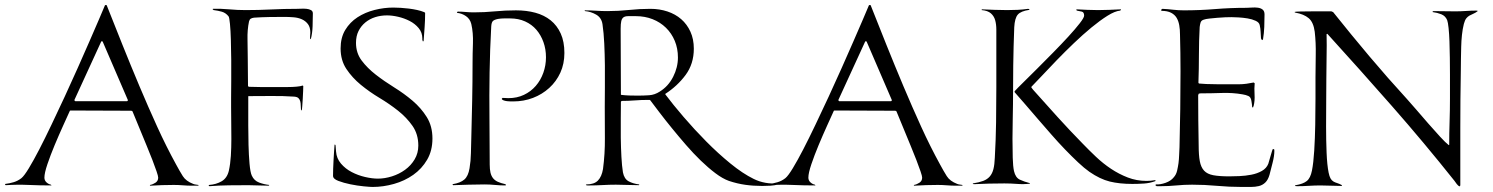

<svg xmlns="http://www.w3.org/2000/svg" viewBox="-20 -735 5917 761"><path d="M516 -296 259 -297 257 -296Q247 -274 230 -236.5Q213 -199 196.5 -159.5Q180 -120 168 -84.5Q156 -49 156 -31Q156 -20 164 -12.5Q172 -5 182 -3L184 0H183Q138 0 93 -2Q48 -4 3 -1L0 -3V-4L1 -6Q18 -8 34.5 -13Q51 -18 65 -29Q76 -38 94.5 -68.5Q113 -99 135.5 -142.5Q158 -186 184 -240.5Q210 -295 236.5 -352Q263 -409 288 -465.5Q313 -522 334.5 -571Q356 -620 372 -657.5Q388 -695 396 -714L397 -715H402L403 -714Q433 -638 465.5 -557Q498 -476 532.5 -394Q567 -312 603 -233Q639 -154 678 -83Q692 -57 704.5 -37Q717 -17 746 -6Q751 -4 756 -3.5Q761 -3 766 -2L767 0L766 1H741Q723 1 705 -0.5Q687 -2 669 -2Q623 -2 576 1Q574 1 574 -1L575 -2Q586 -4 596.5 -11Q607 -18 607 -31Q607 -37 600.5 -56Q594 -75 584 -101Q574 -127 561.5 -157Q549 -187 538 -214Q527 -241 518 -262.5Q509 -284 505 -294L464 -314L484 -334L487 -337V-338L387 -570L384 -572L381 -570L275 -339V-337L278 -334H499Z M953 -695Q1004 -695 1055 -697.5Q1106 -700 1157 -700Q1164 -700 1174.5 -700.5Q1185 -701 1195 -700Q1205 -699 1212.5 -695Q1220 -691 1220 -682Q1220 -659 1219 -631Q1218 -603 1212 -580H1211Q1209 -580 1209 -585Q1209 -590 1209 -591Q1209 -595 1209.5 -598.5Q1210 -602 1210 -606Q1210 -627 1200.5 -639.5Q1191 -652 1176.5 -658.5Q1162 -665 1143.5 -666.5Q1125 -668 1107 -668Q1077 -668 1047 -667.5Q1017 -667 987 -665Q979 -664 974 -661Q969 -658 967 -650Q960 -617 961 -578Q962 -539 962 -505Q962 -477 962.5 -449.5Q963 -422 963 -394L966 -391Q989 -390 1012 -390Q1035 -390 1058 -390Q1068 -390 1085 -390Q1102 -390 1120.5 -390Q1139 -390 1155.5 -391.5Q1172 -393 1180 -396L1182 -394V-393Q1182 -389 1181.5 -374.5Q1181 -360 1180 -344Q1179 -328 1178 -314.5Q1177 -301 1176 -298L1175 -297L1173 -300Q1172 -308 1172 -317Q1172 -326 1170 -333.5Q1168 -341 1163 -346Q1158 -351 1146 -352Q1101 -355 1055.5 -354.5Q1010 -354 965 -354L964 -353V-292Q964 -274 964 -237.5Q964 -201 965 -161Q966 -121 969 -86.5Q972 -52 978 -39Q987 -19 1007 -11.5Q1027 -4 1047 -2V-1L1045 1Q1025 1 1005 0Q985 -1 965 -1Q926 -1 887 -0.5Q848 0 810 3L807 1V0L809 -2Q837 -4 858.5 -16.5Q880 -29 887 -58Q893 -85 895 -117.5Q897 -150 897 -183.5Q897 -217 896.5 -249.5Q896 -282 896 -310Q896 -320 896 -349Q896 -378 896.5 -416.5Q897 -455 896.5 -498Q896 -541 895 -577.5Q894 -614 891.5 -640Q889 -666 886 -670Q875 -684 859.5 -688.5Q844 -693 827 -695L823 -698V-699L824 -700Q856 -701 888.5 -698Q921 -695 953 -695Z M1539 -705Q1552 -705 1568 -704Q1584 -703 1600.5 -701Q1617 -699 1633 -695.5Q1649 -692 1661 -687Q1662 -686 1663.5 -685.5Q1665 -685 1665 -683Q1665 -655 1663 -627.5Q1661 -600 1659 -572L1656 -571L1654 -577V-582Q1654 -606 1639.5 -623.5Q1625 -641 1603.5 -652Q1582 -663 1558 -668.5Q1534 -674 1514 -674Q1489 -674 1467 -667Q1445 -660 1428 -646Q1411 -632 1401 -612Q1391 -592 1391 -565Q1391 -525 1413.5 -495Q1436 -465 1469.5 -439Q1503 -413 1542.5 -388.5Q1582 -364 1615.5 -335.5Q1649 -307 1671.5 -271Q1694 -235 1694 -186Q1694 -138 1673 -102Q1652 -66 1618 -42Q1584 -18 1541.5 -6Q1499 6 1457 6Q1447 6 1421.5 3.5Q1396 1 1369 -4.5Q1342 -10 1321 -18Q1300 -26 1300 -38Q1300 -50 1300.5 -66Q1301 -82 1302 -99.5Q1303 -117 1304 -133Q1305 -149 1306 -161Q1306 -162 1308 -162L1310 -159L1312 -134Q1314 -107 1331.5 -86.5Q1349 -66 1374 -53Q1399 -40 1427 -33.5Q1455 -27 1478 -27Q1505 -27 1533.5 -36Q1562 -45 1585.5 -62Q1609 -79 1623.5 -103.5Q1638 -128 1638 -158Q1638 -203 1615 -236Q1592 -269 1558 -296Q1524 -323 1484 -347Q1444 -371 1410 -399Q1376 -427 1353 -461.5Q1330 -496 1330 -543Q1330 -586 1348.5 -616.5Q1367 -647 1397 -666.5Q1427 -686 1464.5 -695.5Q1502 -705 1539 -705Z M1858 -686Q1900 -686 1941.5 -690Q1983 -694 2025 -694Q2067 -694 2102 -684.5Q2137 -675 2162.5 -654.5Q2188 -634 2202.5 -602Q2217 -570 2217 -525Q2217 -482 2201 -447Q2185 -412 2157 -386.5Q2129 -361 2092.5 -347Q2056 -333 2014 -333Q2011 -333 2004 -333Q1997 -333 1989.5 -334Q1982 -335 1976.5 -337Q1971 -339 1969 -342V-344L1972 -347L1995 -346Q2029 -346 2056.5 -359Q2084 -372 2103.5 -394.5Q2123 -417 2133.5 -446.5Q2144 -476 2144 -508Q2144 -540 2134 -568Q2124 -596 2106 -617Q2088 -638 2061.5 -650Q2035 -662 2002 -662Q1990 -662 1978 -662Q1966 -662 1954 -660Q1939 -657 1933.5 -651.5Q1928 -646 1927 -630Q1922 -539 1920.5 -447.5Q1919 -356 1920 -265L1921 -83Q1921 -64 1924 -51Q1927 -38 1934 -29Q1941 -20 1953 -14.5Q1965 -9 1983 -5L1985 -3V-2Q1985 0 1983 0Q1962 0 1941.5 -2Q1921 -4 1900 -4Q1868 -4 1837.5 -3Q1807 -2 1776 -1L1774 -3V-5Q1805 -10 1820.5 -23.5Q1836 -37 1841 -68Q1846 -97 1846.5 -128Q1847 -159 1848 -188Q1850 -263 1851.5 -336.5Q1853 -410 1853 -485Q1853 -521 1854.5 -563Q1856 -605 1848 -640Q1843 -660 1827 -671Q1811 -682 1792 -684L1791 -686L1794 -689Q1810 -689 1826 -687.5Q1842 -686 1858 -686Z M2442 -359Q2458 -357 2475 -356.5Q2492 -356 2508 -356Q2531 -356 2553 -357.5Q2575 -359 2595 -372Q2629 -393 2648 -430.5Q2667 -468 2667 -507Q2667 -543 2654.5 -573Q2642 -603 2619.5 -625Q2597 -647 2566.5 -659Q2536 -671 2500 -671Q2482 -671 2470 -671Q2458 -671 2451.5 -666.5Q2445 -662 2442.5 -651.5Q2440 -641 2440 -621Q2440 -555 2440.5 -490.5Q2441 -426 2441 -360ZM2387 -691Q2431 -691 2473 -695.5Q2515 -700 2558 -700Q2594 -700 2625.5 -689.5Q2657 -679 2680 -659Q2703 -639 2716.5 -609.5Q2730 -580 2730 -542Q2730 -482 2697.5 -438Q2665 -394 2617 -363V-361Q2647 -321 2689.5 -271.5Q2732 -222 2779 -174.5Q2826 -127 2875 -87Q2924 -47 2967 -26Q2989 -15 3014 -10.5Q3039 -6 3064 -9L3067 -6H3068L3066 -4Q3050 0 3034 1Q3018 2 3001 2Q2966 2 2934 -2.5Q2902 -7 2869 -18Q2844 -27 2815.5 -48.5Q2787 -70 2757.5 -98.5Q2728 -127 2699 -160.5Q2670 -194 2643.5 -226.5Q2617 -259 2594.5 -288.5Q2572 -318 2557 -338L2555 -339H2548Q2522 -339 2496 -337Q2470 -335 2444 -335L2441 -332Q2441 -305 2440.5 -267Q2440 -229 2440.5 -189.5Q2441 -150 2443 -113.5Q2445 -77 2449 -52Q2454 -26 2471.5 -16.5Q2489 -7 2513 -4L2514 -3L2512 -1Q2489 -1 2466.5 -2Q2444 -3 2421 -3Q2395 -3 2369 -1.5Q2343 0 2317 0Q2314 0 2309 0Q2304 0 2302 -2L2304 -4Q2335 -4 2350 -19.5Q2365 -35 2370 -65Q2378 -125 2377.5 -187.5Q2377 -250 2377 -310Q2377 -346 2377.5 -389Q2378 -432 2377.5 -476Q2377 -520 2375 -562.5Q2373 -605 2368 -639Q2364 -665 2343 -677Q2322 -689 2299 -691L2297 -693L2298 -694Q2321 -694 2343 -692.5Q2365 -691 2387 -691Z M3544 -296 3287 -297 3285 -296Q3275 -274 3258 -236.5Q3241 -199 3224.5 -159.5Q3208 -120 3196 -84.5Q3184 -49 3184 -31Q3184 -20 3192 -12.5Q3200 -5 3210 -3L3212 0H3211Q3166 0 3121 -2Q3076 -4 3031 -1L3028 -3V-4L3029 -6Q3046 -8 3062.5 -13Q3079 -18 3093 -29Q3104 -38 3122.5 -68.5Q3141 -99 3163.5 -142.5Q3186 -186 3212 -240.5Q3238 -295 3264.5 -352Q3291 -409 3316 -465.5Q3341 -522 3362.5 -571Q3384 -620 3400 -657.5Q3416 -695 3424 -714L3425 -715H3430L3431 -714Q3461 -638 3493.5 -557Q3526 -476 3560.5 -394Q3595 -312 3631 -233Q3667 -154 3706 -83Q3720 -57 3732.5 -37Q3745 -17 3774 -6Q3779 -4 3784 -3.5Q3789 -3 3794 -2L3795 0L3794 1H3769Q3751 1 3733 -0.5Q3715 -2 3697 -2Q3651 -2 3604 1Q3602 1 3602 -1L3603 -2Q3614 -4 3624.5 -11Q3635 -18 3635 -31Q3635 -37 3628.5 -56Q3622 -75 3612 -101Q3602 -127 3589.5 -157Q3577 -187 3566 -214Q3555 -241 3546 -262.5Q3537 -284 3533 -294L3492 -314L3512 -334L3515 -337V-338L3415 -570L3412 -572L3409 -570L3303 -339V-337L3306 -334H3527Z M3972 -695Q3993 -695 4013.5 -696Q4034 -697 4055 -700L4059 -699Q4060 -699 4060 -696Q4026 -691 4014 -677Q4002 -663 4000 -627Q3997 -550 3996 -474Q3995 -398 3995 -321Q3995 -299 3994 -262Q3993 -225 3993 -185Q3993 -145 3994 -110Q3995 -75 3999 -57Q4005 -31 4022 -23Q4039 -15 4062 -9V-7Q4038 -4 4012 -6Q3986 -8 3961 -8Q3900 -8 3840 -5Q3838 -6 3837 -5.5Q3836 -5 3836 -7V-8Q3861 -12 3877 -18Q3893 -24 3903 -35.5Q3913 -47 3917.5 -65Q3922 -83 3923 -110Q3927 -180 3928 -249.5Q3929 -319 3929 -389V-580Q3929 -598 3929 -618Q3929 -638 3924.5 -654.5Q3920 -671 3907.5 -682Q3895 -693 3871 -695V-697L3872 -698Q3897 -697 3922 -696Q3947 -695 3972 -695ZM4332 -695Q4355 -695 4377 -696Q4399 -697 4422 -698Q4423 -698 4423 -696L4420 -693Q4399 -691 4369.5 -672.5Q4340 -654 4306 -626Q4272 -598 4236.5 -564Q4201 -530 4169 -497Q4137 -464 4110.5 -435.5Q4084 -407 4068 -391V-388Q4072 -382 4075 -379Q4123 -325 4171.5 -271.5Q4220 -218 4271 -166Q4296 -140 4324 -113.5Q4352 -87 4383.5 -66Q4415 -45 4450 -31.5Q4485 -18 4524 -18Q4542 -18 4558 -21Q4560 -21 4560 -19L4559 -17Q4537 -9 4514 -7.5Q4491 -6 4468 -6Q4417 -6 4378.5 -15.5Q4340 -25 4298 -54Q4278 -68 4253 -91.5Q4228 -115 4201 -143Q4174 -171 4146.5 -202.5Q4119 -234 4093 -264Q4067 -294 4043.5 -321.5Q4020 -349 4002 -369L4001 -372L4003 -375Q4012 -385 4036 -408.5Q4060 -432 4090.5 -462.5Q4121 -493 4154 -526.5Q4187 -560 4214.5 -590Q4242 -620 4259.5 -642.5Q4277 -665 4277 -673Q4277 -687 4267.5 -689Q4258 -691 4248 -693L4246 -696L4247 -698Q4268 -697 4289.5 -696Q4311 -695 4332 -695Z M4672 -694Q4735 -694 4796 -699Q4857 -704 4920 -704Q4929 -704 4941.5 -705Q4954 -706 4965.5 -704.5Q4977 -703 4984.5 -697Q4992 -691 4992 -678Q4992 -653 4991 -628Q4990 -603 4986 -579L4983 -576L4981 -577L4978 -583Q4977 -596 4976.5 -609Q4976 -622 4973 -635Q4971 -646 4957 -652.5Q4943 -659 4925 -662Q4907 -665 4889 -666Q4871 -667 4861 -667Q4852 -667 4836.5 -666.5Q4821 -666 4805 -664.5Q4789 -663 4774 -661.5Q4759 -660 4751 -657Q4741 -654 4738.5 -645.5Q4736 -637 4735 -628Q4732 -573 4732 -518Q4732 -463 4730 -407L4732 -404Q4739 -403 4761 -402Q4783 -401 4808.5 -401Q4834 -401 4857.5 -401Q4881 -401 4891 -401Q4905 -401 4920 -403Q4935 -405 4949 -408L4953 -405Q4951 -385 4952.5 -360.5Q4954 -336 4949 -316Q4949 -314 4947.5 -312.5Q4946 -311 4947 -309L4943 -310Q4943 -312 4942 -322Q4941 -332 4940 -335Q4938 -350 4928 -354.5Q4918 -359 4905 -361Q4866 -368 4822.5 -366.5Q4779 -365 4739 -365Q4737 -365 4735.5 -364.5Q4734 -364 4732 -364L4731 -363Q4731 -362 4730 -360.5Q4729 -359 4729 -357Q4729 -307 4729.5 -257.5Q4730 -208 4731 -158Q4731 -120 4735.5 -96Q4740 -72 4752.5 -58.5Q4765 -45 4789 -40.5Q4813 -36 4852 -36Q4869 -36 4892.5 -37Q4916 -38 4939.5 -42.5Q4963 -47 4981.5 -57.5Q5000 -68 5007 -86Q5008 -89 5010.5 -98Q5013 -107 5016 -117Q5019 -127 5021.5 -135.5Q5024 -144 5025 -144H5030Q5030 -142 5030.5 -141Q5031 -140 5031 -138Q5031 -117 5024 -90Q5017 -63 5012 -43Q5006 -22 4995 -11.5Q4984 -1 4969.5 2.5Q4955 6 4937.5 6Q4920 6 4902 6Q4852 6 4803 1.5Q4754 -3 4705 -3Q4673 -3 4642.5 0Q4612 3 4580 3H4565L4560 0V-1Q4560 -2 4560.5 -2.5Q4561 -3 4561 -4Q4579 -3 4600 -10.5Q4621 -18 4632 -32Q4642 -43 4645.5 -58.5Q4649 -74 4651 -88Q4653 -104 4653.5 -119.5Q4654 -135 4655 -151Q4657 -227 4658 -302.5Q4659 -378 4659 -453Q4659 -490 4658.5 -526Q4658 -562 4657 -598Q4657 -618 4654 -635Q4651 -652 4643.5 -664.5Q4636 -677 4621.5 -684.5Q4607 -692 4584 -692L4582 -695V-696L4587 -700Q4608 -699 4629.5 -696.5Q4651 -694 4672 -694Z M5264 -687Q5335 -598 5407.5 -512Q5480 -426 5557 -342Q5570 -328 5593 -301Q5616 -274 5641 -245.5Q5666 -217 5688 -193Q5710 -169 5722 -160H5723L5724 -161Q5724 -207 5725.5 -252.5Q5727 -298 5727 -344Q5727 -357 5727 -382.5Q5727 -408 5727 -439.5Q5727 -471 5726.5 -505.5Q5726 -540 5725 -570.5Q5724 -601 5721.5 -624Q5719 -647 5716 -655Q5709 -672 5692.5 -678.5Q5676 -685 5659 -687Q5658 -687 5658 -689L5661 -691Q5683 -691 5704.5 -690.5Q5726 -690 5748 -690Q5769 -690 5790 -691.5Q5811 -693 5832 -693Q5834 -693 5834.5 -692.5Q5835 -692 5837 -692V-691Q5828 -684 5819.5 -680.5Q5811 -677 5804 -673Q5797 -669 5791.5 -662Q5786 -655 5782 -640Q5777 -620 5774.5 -596.5Q5772 -573 5771.5 -549Q5771 -525 5770.5 -501Q5770 -477 5770 -456Q5768 -341 5768 -228Q5768 -115 5768 0L5765 4Q5760 2 5754 -5.5Q5748 -13 5745 -18Q5624 -170 5497.5 -314Q5371 -458 5241 -601L5238 -600Q5239 -555 5238 -511.5Q5237 -468 5237 -423Q5237 -389 5236.5 -338Q5236 -287 5236 -233Q5236 -179 5238 -130Q5240 -81 5246 -51Q5249 -36 5253.5 -28Q5258 -20 5264.5 -16Q5271 -12 5279.5 -9.5Q5288 -7 5299 -1L5298 2Q5277 2 5256 1Q5235 0 5214 0Q5191 0 5168 1.5Q5145 3 5122 3Q5115 3 5113 2V0L5116 -1Q5145 -6 5159.5 -17.5Q5174 -29 5180 -59Q5186 -89 5189 -138Q5192 -187 5193 -240Q5194 -293 5194 -343.5Q5194 -394 5194 -428Q5194 -472 5195 -518.5Q5196 -565 5191 -609Q5186 -647 5167 -663Q5148 -679 5114 -685L5111 -687L5112 -688Q5115 -689 5135.5 -689.5Q5156 -690 5181 -690Q5206 -690 5228 -690Q5250 -690 5257 -690Z"/></svg>

Font: Cane Nero
Style: Regular
Weight: 400
Version: Version 1.000